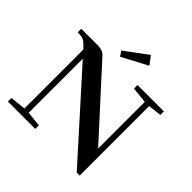

<svg xmlns="http://www.w3.org/2000/svg" viewBox="-220 -1041 1232 1232"><g transform="rotate(45 396.0 -424.5)"><path d="M326.7 -712.4 304.2 -746.1 458.5 -860.4 500.5 -804.2ZM21 0V-32.2L127.4 -43.5V-577.6L126.5 -578.6Q95.7 -613.3 78.1 -622.1Q60.5 -630.9 23.9 -630.9V-663.1H169.4Q218.3 -663.1 239.7 -639.2L643.6 -196.3V-619.6L534.2 -630.9V-663.1H773.4V-630.9L682.6 -620.1V10.3H655.8L166.5 -534.2V-43.5L269.5 -32.2V0Z"/></g></svg>

Font: Elstob 10pt SemiBold
Style: Regular
Weight: 600
Designer: Peter S. Baker
Version: Version 1.015